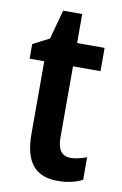

<svg xmlns="http://www.w3.org/2000/svg" viewBox="-79 -706 484 763"><g transform="rotate(10 163.0 -325.0)"><path d="M244 -89C207 -89 190 -113 190 -163V-449H301V-543H190V-660H113L81 -542L15 -508V-449H74V-156C74 -38 121 10 209 10C248 10 281 2 308 -12V-103C287 -95 264 -89 244 -89Z"/></g></svg>

Font: Noto Sans Lao UI Cond SemBd
Style: Regular
Weight: 600
Width: 3
Designer: Monotype Design Team
Foundry: Monotype Imaging Inc.
Version: Version 2.000